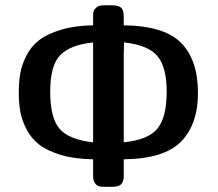

<svg xmlns="http://www.w3.org/2000/svg" viewBox="-20 -714 832 734"><path d="M51.8 -358.9Q51.8 -399.9 57.4 -432.9Q63 -465.8 81.1 -501.5Q99.1 -537.1 129.6 -560.5Q160.2 -584 212.6 -600.1Q265.1 -616.2 335.9 -617.2V-649.9Q335.9 -662.1 337.4 -669.4Q338.9 -676.8 348.4 -685.3Q357.9 -693.8 377 -693.8H408.2Q431.2 -693.8 442.1 -685.3Q453.1 -676.8 453.1 -649.9V-617.2Q608.9 -615.2 672.9 -549.6Q736.8 -483.9 736.8 -358.9Q736.8 -238.8 672.4 -172.9Q607.9 -106.9 453.1 -105V-42Q453.1 -34.2 452.1 -29.1Q451.2 -23.9 447.5 -15.9Q443.8 -7.8 434.3 -3.9Q424.8 0 410.2 0H377Q365.7 0 357.9 -2Q350.1 -3.9 343 -13.9Q335.9 -23.9 335.9 -42V-105Q265.1 -106 213.1 -121.6Q161.1 -137.2 130.6 -160.6Q100.1 -184.1 82 -218.5Q64 -252.9 57.9 -285.9Q51.8 -318.8 51.8 -358.9ZM171.9 -363.8Q171.9 -263.7 207.5 -221.9Q243.2 -180.2 335.9 -169.9V-551.8Q250 -543 210.9 -503.9Q171.9 -464.8 171.9 -363.8ZM453.1 -169.9Q547.4 -179.7 582.3 -222.9Q617.2 -266.1 617.2 -363.8Q617.2 -458 581.5 -500Q545.9 -542 454.1 -551.8L453.1 -502Z"/></svg>

Font: CMU Sans Serif Demi Condensed
Style: DemiCondensed
Weight: 600
Width: 3
Version: Version 0.7.0